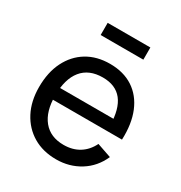

<svg xmlns="http://www.w3.org/2000/svg" viewBox="-175 -858 940 997"><g transform="rotate(30 295.0 -359.0)"><path d="M182 -660V-733H438V-660ZM304 15Q224.5 15 165.2 -20.2Q106 -55.5 73 -118.8Q40 -182 40 -266.5Q40 -355 72.5 -419.8Q105 -484.5 163.2 -519.8Q221.5 -555 300 -555Q381.5 -555 438.8 -517.5Q496 -480 524.8 -410.5Q553.5 -341 549.5 -245H459.5V-277Q458 -376.5 419 -425.8Q380 -475 303 -475Q220.5 -475 177.5 -422Q134.5 -369 134.5 -270Q134.5 -174.5 177.5 -122Q220.5 -69.5 300 -69.5Q353.5 -69.5 393 -94Q432.5 -118.5 455 -164.5L540.5 -135Q509 -63.5 445.8 -24.2Q382.5 15 304 15ZM104.5 -245V-316.5H503.5V-245Z"/></g></svg>

Font: Manrope ExtraLight Medium
Style: Regular
Weight: 500
Version: Version 4.504